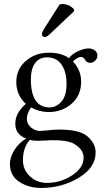

<svg xmlns="http://www.w3.org/2000/svg" viewBox="-20 -678 523 944"><path d="M272.9 -655.8Q278.8 -657.7 287.1 -658.2Q317.9 -658.2 341.8 -634.8L345.2 -624L230 -515.1Q210.9 -496.1 200.2 -496.1Q195.3 -496.1 190.7 -500Q186 -503.9 186 -508.8Q186 -518.6 197.3 -537.1ZM211.9 -396Q172.9 -396 152.3 -367.4Q131.8 -338.9 131.8 -288.1Q131.8 -149.9 224.1 -149.9Q256.3 -149.9 281.7 -178Q307.1 -206.1 307.1 -266.1Q307.1 -326.2 282 -361.1Q256.8 -396 211.9 -396ZM126 9.8Q92.8 48.8 92.8 108.9Q92.8 156.7 127.4 189Q162.1 221.2 210.9 221.2Q277.8 221.2 334.5 184.1Q391.1 147 391.1 97.2Q391.1 56.2 341.8 27.8Q309.6 10.7 233.9 11.2Q230 11.2 205.6 12.7Q181.2 14.2 164.1 14.2Q139.2 13.7 126 9.8ZM422.9 -369.1Q405.8 -369.1 397 -386.2Q389.2 -398.4 377.9 -397.9Q369.1 -397.9 356.7 -390.4Q344.2 -382.8 338.9 -375Q378.9 -334 378.9 -275.9Q378.9 -209 332 -168Q285.2 -127 219.2 -127Q174.3 -127 132.8 -149.9Q111.8 -119.1 111.8 -94Q111.8 -68.8 132.3 -51.5Q152.8 -34.2 175.8 -34.2Q176.8 -34.2 205.1 -36.1Q243.2 -41 269 -41Q370.1 -41 408.2 -8.8Q450.2 25.9 450.2 71.8Q450.2 146 367.2 196Q284.2 246.1 182.1 246.1Q121.1 246.1 75 216.1Q28.8 186 28.8 127.9Q28.8 95.7 50.3 60.3Q71.8 24.9 108.9 2.9Q54.7 -16.1 55.2 -70.8Q55.2 -122.6 106.9 -167Q60.1 -211.9 60.1 -273.9Q60.1 -337.9 106.9 -378.4Q153.8 -418.9 220.2 -418.9Q282.2 -418.9 318.8 -392.1Q335.9 -414.1 365 -427Q394 -439.9 415 -439.9Q434.1 -439.9 446.5 -429.9Q459 -419.9 459 -404.8Q459 -390.6 448 -379.9Q437 -369.1 422.9 -369.1Z"/></svg>

Font: Linux Libertine Display
Style: Regular
Weight: 400
Designer: Philipp H. Poll
Foundry: Philipp H. Poll
Version: Version 5.0.9